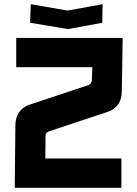

<svg xmlns="http://www.w3.org/2000/svg" viewBox="-20 -891 652 911"><path d="M50 0 53 -297Q54 -372 122 -395L399 -487Q414 -493 416 -511L418 -572H57V-711H562L558 -458Q557 -382 490 -360L213 -268Q195 -262 196 -244L195 -139H556V0ZM465 -783 303 -753 123 -783 126 -871 300 -841 467 -871Z"/></svg>

Font: Covid19
Style: Regular
Weight: 400
Designer: Peter Wiegel
Foundry: (c) CAT - Ing. Peter Wiegel.  for Rudolf Maass + Partner GmbH
Version: Version 001.000